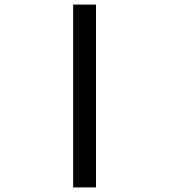

<svg xmlns="http://www.w3.org/2000/svg" viewBox="-20 -720 740 840"><path d="M300 -700V100H400V-700Z"/></svg>

Font: FT88
Style: Regular
Weight: 400
Designer: Ange Degheest & Mandy Elbé
Foundry: Velvetyne Type Foundry
Version: Version 1.000;FEAKit 1.0